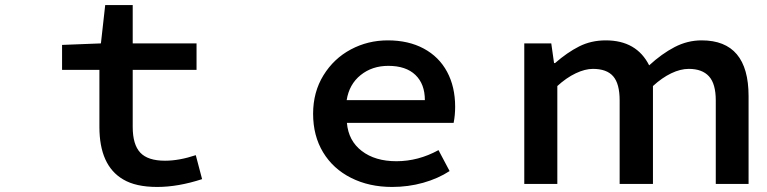

<svg xmlns="http://www.w3.org/2000/svg" viewBox="-20 -729 3040 761"><path d="M468 -18Q374 -73 374 -226V-452H226V-551L380 -557L397 -709H506V-557H759V-452H506V-226Q506 -156 536 -124Q566 -92 634 -92Q690 -92 756 -114L781 -19Q686 12 603 12Q518 12 468 -18Z M1221 -278Q1221 -364 1262 -430.5Q1303 -497 1370.5 -533Q1438 -569 1517 -569Q1599 -569 1659.5 -536.5Q1720 -504 1752 -444.5Q1784 -385 1784 -306Q1784 -272 1778 -242H1355Q1361 -171 1414 -130.5Q1467 -90 1551 -90Q1638 -90 1718 -134L1762 -51Q1716 -21 1657 -4.5Q1598 12 1534 12Q1443 12 1371.5 -24Q1300 -60 1260.5 -125.5Q1221 -191 1221 -278ZM1519 -468Q1455 -468 1409.5 -431.5Q1364 -395 1354 -332H1664Q1664 -396 1626.5 -432Q1589 -468 1519 -468Z M2058 -557H2165L2176 -479H2180Q2228 -521 2275.5 -545Q2323 -569 2381 -569Q2503 -569 2553 -470Q2603 -516 2654 -542.5Q2705 -569 2761 -569Q2947 -569 2947 -348V0H2817V-331Q2817 -397 2790 -426.5Q2763 -456 2710 -456Q2677 -456 2640.5 -438.5Q2604 -421 2568 -388V0H2436V-331Q2436 -397 2410.5 -426.5Q2385 -456 2330 -456Q2299 -456 2262 -438.5Q2225 -421 2189 -388V0H2058Z"/></svg>

Font: Merged Yaku Han JP SemiBold
Style: Regular
Weight: 600
Designer: Ryoko NISHIZUKA 西塚涼子 (kana, bopomofo & ideographs); Paul D. Hunt (Latin, Greek & Cyrillic); Sandoll Communications 산돌커뮤니
Foundry: Adobe
Version: Version 2.004